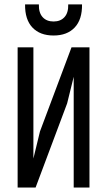

<svg xmlns="http://www.w3.org/2000/svg" viewBox="-20 -836 478 856"><path d="M308.6 0V-593.8L298.8 -625H378.9V0ZM138.7 0H58.6V-625H128.9V-30.3ZM103.5 -24.4 158.2 -250 298.8 -625 335 -600.6 279.3 -375 138.7 0ZM91.8 -816.4H153.3Q152.3 -779.3 169.9 -759.8Q187.5 -740.2 218.8 -740.2Q250 -740.2 267.6 -759.8Q285.2 -779.3 284.2 -816.4H345.7Q346.7 -749 313 -713.4Q279.3 -677.7 218.8 -677.7Q158.2 -677.7 124.5 -713.4Q90.8 -749 91.8 -816.4Z"/></svg>

Font: Sudo Var
Style: Regular
Weight: 400
Monospace: yes
Designer: Jens Kutilek
Foundry: Jens Kutilek
Version: Version 0.065;FEAKit 1.0